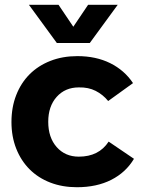

<svg xmlns="http://www.w3.org/2000/svg" viewBox="-20 -778 603 804"><path d="M225 -758 287 -666 349 -758H473L356 -598H218L101 -758ZM304 -543Q382 -543 441.5 -513.5Q501 -484 537 -430L433 -355Q411 -382 380.5 -397.5Q350 -413 310 -412Q253 -412 217.5 -372.5Q182 -333 182 -268Q182 -202 217.5 -162Q253 -122 310 -122Q394 -122 435 -185L541 -113Q507 -56 446 -25Q385 6 302 6Q241 6 190.5 -13.5Q140 -33 104 -69Q68 -105 48 -155.5Q28 -206 28 -267Q28 -329 48 -380Q68 -431 104 -467Q140 -503 191 -523Q242 -543 304 -543Z"/></svg>

Font: Montserrat Semi Bold
Style: Regular
Weight: 600
Designer: Julieta Ulanovsky
Foundry: Julieta Ulanovsky
Version: Version 3.001 September 28, 2015